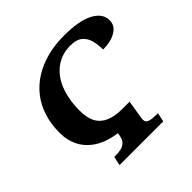

<svg xmlns="http://www.w3.org/2000/svg" viewBox="-183 -898 1068 1068"><g transform="rotate(-45 351.5 -364.0)"><path d="M172 0 183 -53H196Q217 -53 236 -57Q255 -61 269 -74Q283 -87 288 -113L291 -132Q216 -142 165 -173.5Q114 -205 88.5 -253.5Q63 -302 63 -363Q63 -430 81 -487Q99 -544 133.5 -588.5Q168 -633 217 -664Q266 -695 328 -711.5Q390 -728 463 -728Q581 -728 642 -695.5Q703 -663 703 -609Q703 -566 663 -542.5Q623 -519 562 -519Q562 -557 553.5 -590Q545 -623 520.5 -643.5Q496 -664 448 -664Q407 -664 373 -650.5Q339 -637 312 -611.5Q285 -586 266.5 -550Q248 -514 238.5 -468.5Q229 -423 229 -370Q229 -313 248.5 -278Q268 -243 307 -226.5Q346 -210 403 -210H461L451 -149Q449 -135 445.5 -115Q442 -95 442 -87Q442 -65 462.5 -59Q483 -53 514 -53H527L516 0Z"/></g></svg>

Font: Noto Serif
Style: Italic
Weight: 400
Italic angle: -12°
Designer: Monotype Design Team
Foundry: Monotype Imaging Inc.
Version: Version 2.013